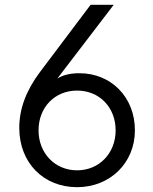

<svg xmlns="http://www.w3.org/2000/svg" viewBox="-20 -765 637 797"><path d="M300 12C437 12 540 -89 540 -224C540 -363 440 -461 310 -461C274 -461 244 -455 218 -439L452 -745H356L146 -466C89 -390 60 -314 60 -234C60 -90 160 12 300 12ZM140 -224C140 -319 207 -389 300 -389C393 -389 460 -319 460 -224C460 -129 392 -58 300 -58C208 -58 140 -129 140 -224Z"/></svg>

Font: Mluvka
Style: Regular
Weight: 400
Designer: Modified by Jiří Krblich, Original typeface by Gumpita Rahayu
Foundry: Gumpita Rahayu & Jiří Krblich
Version: Version 2.000;Glyphs 3.1.1 (3134)